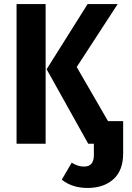

<svg xmlns="http://www.w3.org/2000/svg" viewBox="-20 -712 653 951"><path d="M62 -692H206V0H62ZM590 -112V48Q590 132 542 175.5Q494 219 413 219Q338 219 286 178L335 94Q353 104 366 108.5Q379 113 397 113Q445 113 445 56V0H417L211 -369L414 -692H563L360 -380L515 -112Z"/></svg>

Font: Fira Sans Condensed SemiBold
Style: Regular
Weight: 600
Width: 3
Designer: bBox Type GmbH & Carrois Corporate GbR & Edenspiekermann AG
Foundry: bBox Type GmbH & Carrois Corporate GbR & Edenspiekermann AG
Version: Version 4.301